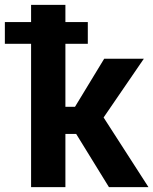

<svg xmlns="http://www.w3.org/2000/svg" viewBox="-63 -770 631 790"><path d="M250.5 -218.8H206.1V0H64.9V-589.8H-43V-679.2H64.9V-750H206.1V-679.2H298.3V-589.8H206.1V-330.6H245.6L365.7 -528.3H528.8L363.3 -286.6L547.9 0H385.3Z"/></svg>

Font: Roboto
Style: Bold
Weight: 700
Designer: Google
Version: Version 2.134; 2016; ttfautohint (v1.6)